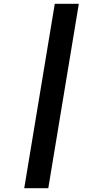

<svg xmlns="http://www.w3.org/2000/svg" viewBox="-20 -843 540 1006"><path d="M107 143 267 -823H393L233 143Z"/></svg>

Font: Iosevka Extrabold
Style: Italic
Weight: 800
Italic angle: -9°
Monospace: yes
Designer: Belleve Invis
Foundry: Belleve Invis
Version: Version 32.5.0; ttfautohint (v1.8.4)